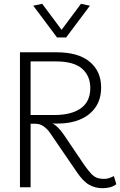

<svg xmlns="http://www.w3.org/2000/svg" viewBox="-20 -985 632 1010"><path d="M579 -59 592 -16Q565 5 520 5Q481 5 449 -13Q417 -31 384 -80L241 -289Q229 -306 210 -320Q191 -334 166 -334H141V0H85V-710H277Q392 -710 452 -660Q512 -610 512 -525Q512 -464 483 -421.5Q454 -379 402.5 -357Q351 -335 285 -335H257Q284 -322 316 -276L422 -119Q444 -88 459 -72Q474 -56 489.5 -50Q505 -44 528 -44Q543 -44 555.5 -48.5Q568 -53 579 -59ZM273 -662H141V-380H265Q356 -380 405.5 -415.5Q455 -451 455 -522Q455 -586 411.5 -624Q368 -662 273 -662ZM280 -788 155 -955 202 -965 304 -828 406 -965 453 -955 328 -788Z"/></svg>

Font: Livvic Light
Style: Regular
Weight: 300
Designer: Jacques Le Bailly, Baron von Fonthausen
Version: Version 1.001; ttfautohint (v1.8.2)